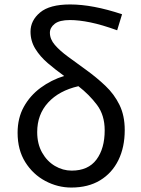

<svg xmlns="http://www.w3.org/2000/svg" viewBox="-20 -829 634 862"><path d="M300 13Q239 13 183.5 -16.5Q128 -46 93.5 -101Q59 -156 59 -233Q59 -299 87 -349.5Q115 -400 162.5 -435Q210 -470 268 -488Q229 -516 194.5 -545.5Q160 -575 138.5 -610Q117 -645 117 -687Q117 -737 160 -773Q203 -809 295 -809Q396 -809 528 -765L506 -693Q437 -718 385.5 -728.5Q334 -739 294 -739Q247 -739 225.5 -722Q204 -705 204 -682Q204 -653 226.5 -627Q249 -601 286 -574Q323 -547 367 -515Q414 -481 453.5 -443.5Q493 -406 516.5 -358Q540 -310 540 -245Q540 -168 511.5 -110Q483 -52 429.5 -19.5Q376 13 300 13ZM302 -63Q376 -63 413 -112.5Q450 -162 450 -244Q450 -312 415.5 -358Q381 -404 332 -442Q245 -422 196 -368.5Q147 -315 147 -236Q147 -183 169 -144Q191 -105 226.5 -84Q262 -63 302 -63Z"/></svg>

Font: Chocolate Classical Sans
Style: Regular
Weight: 400
Designer: 田海東、宇文滿月
Foundry: Moonlit Owen
Version: Version 1.001